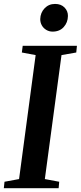

<svg xmlns="http://www.w3.org/2000/svg" viewBox="-29 -982 422 1002"><path d="M-9 0 -5.5 -33.5 70.5 -47.5 157 -694.5 85 -708 89.5 -743H372.5L369 -708L292 -694.5L205 -47.5L280 -33.5L277 0ZM245.5 -817Q227.5 -817 212.5 -826Q197.5 -835 189.2 -849.8Q181 -864.5 181 -882.5Q182 -916 203.8 -938.8Q225.5 -961.5 258.5 -961.5Q289.5 -961.5 307.8 -942.8Q326 -924 325.5 -898.5Q325 -864.5 303.5 -840.8Q282 -817 245.5 -817Z"/></svg>

Font: Merriweather 72pt SemiBold
Style: Italic
Weight: 600
Italic angle: -7.8°
Version: Version 2.101